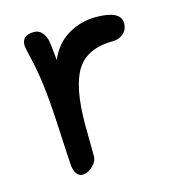

<svg xmlns="http://www.w3.org/2000/svg" viewBox="-80 -539 545 610"><g transform="rotate(-15 192.5 -234.0)"><path d="M167 -146 168 -43Q168 -25 151.5 -10Q135 5 119 5Q96 5 90 -31Q89 -39 82 -177.5Q75 -316 55 -395Q46 -433 46 -440Q46 -473 86 -473Q103 -473 113 -460Q123 -447 125.5 -433.5Q128 -420 130 -397Q132 -374 133 -368Q154 -418 196 -443Q238 -468 288 -468Q370 -468 370 -426Q370 -405 355.5 -392.5Q341 -380 322 -380Q237 -380 202 -326Q167 -272 167 -146Z"/></g></svg>

Font: Patrick Hand
Style: Regular
Weight: 400
Designer: Patrick Wagesreiter
Foundry: Patrick Wagesreiter
Version: Version 1.003;PS 001.003;hotconv 1.0.70;makeotf.lib2.5.58329